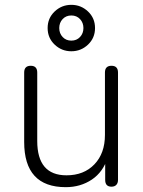

<svg xmlns="http://www.w3.org/2000/svg" viewBox="-20 -767 590 794"><path d="M252 7Q80 7 80 -180V-467Q80 -495 107 -495Q134 -495 134 -467V-184Q134 -42 255 -42Q327 -42 370.5 -87.5Q414 -133 414 -209V-467Q414 -495 441 -495Q468 -495 468 -467V-23Q468 -10 461 -2.5Q454 5 441 5Q415 5 415 -23V-108L426 -117Q407 -56 360 -24.5Q313 7 252 7ZM275 -555Q235 -555 206 -582.5Q177 -610 177 -651Q177 -692 206 -719.5Q235 -747 275 -747Q315 -747 344 -719.5Q373 -692 373 -651Q373 -610 344 -582.5Q315 -555 275 -555ZM275 -599Q297 -599 311 -614Q325 -629 325 -651Q325 -673 311 -688Q297 -703 275 -703Q253 -703 239 -688Q225 -673 225 -651Q225 -629 239 -614Q253 -599 275 -599Z"/></svg>

Font: Nunito VF Beta Light
Style: Regular
Weight: 300
Designer: Vernon Adams
Foundry: newtypography
Version: Version 3.001